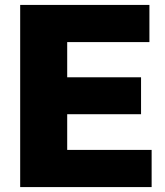

<svg xmlns="http://www.w3.org/2000/svg" viewBox="-20 -760 670 780"><path d="M62 -740H587V-589H253V-446H553V-296H253V-151H596V0H62Z"/></svg>

Font: Encode Sans Narrow
Style: ExtraBold
Weight: 800
Designer: Pablo Impallari, Andres Torresi
Foundry: Pablo Impallari, Andres Torresi
Version: Version 1.000; ttfautohint (v1.00) -l 8 -r 50 -G 200 -x 14 -